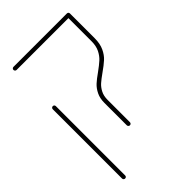

<svg xmlns="http://www.w3.org/2000/svg" viewBox="-205 -590 810 810"><g transform="rotate(-45 200.0 -185.0)"><path d="M204.4 -5.6V-138.9Q204.4 -166.7 214.3 -186.7Q224.1 -206.7 238.5 -220Q253 -233.3 277.4 -250.4Q301.5 -267.8 315.9 -280.9Q330.4 -294.1 340.2 -313.9Q350 -333.7 350 -361.5V-508.9Q350 -513 352.8 -515.6Q355.6 -518.1 359.3 -518.1Q363.3 -518.1 365.9 -515.6Q368.5 -513 368.5 -508.9V-361.5Q368.5 -328.5 357.6 -305.4Q346.7 -282.2 330.9 -268Q315.2 -253.7 289.3 -235.6Q266.3 -219.3 253.5 -208Q240.7 -196.7 231.9 -179.6Q223 -162.6 223 -138.9V-5.6Q223 -1.9 220.4 0.9Q217.8 3.7 213.7 3.7Q210 3.7 207.2 0.9Q204.4 -1.9 204.4 -5.6ZM31.5 138.9V-274.4Q31.5 -278.5 34.3 -281.1Q37 -283.7 40.7 -283.7Q44.8 -283.7 47.4 -281.1Q50 -278.5 50 -274.4V138.9Q50 143 47.4 145.6Q44.8 148.1 40.7 148.1Q37 148.1 34.3 145.6Q31.5 143 31.5 138.9ZM31.5 -508.9Q31.5 -513 34.3 -515.6Q37 -518.1 40.7 -518.1H359.3Q363.3 -518.1 365.9 -515.6Q368.5 -513 368.5 -508.9Q368.5 -505.2 365.9 -502.4Q363.3 -499.6 359.3 -499.6H40.7Q37 -499.6 34.3 -502.4Q31.5 -505.2 31.5 -508.9Z"/></g></svg>

Font: 26F Galaxy Hebrew Hairline
Style: Regular
Weight: 50
Designer: C₂₉H₂₅N₃O₅
Version: Version 1.000